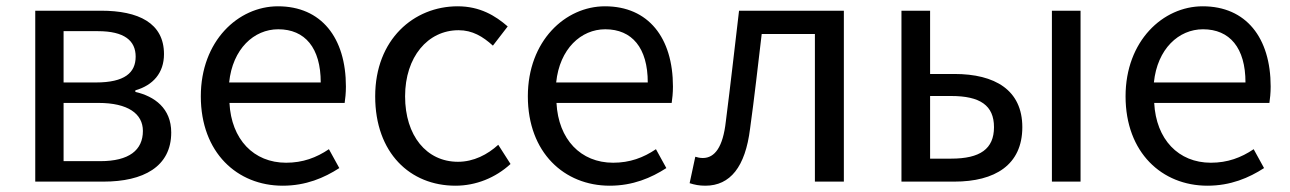

<svg xmlns="http://www.w3.org/2000/svg" viewBox="-20 -577 4099 610"><path d="M92 0H309C435 0 524 -47 524 -156C524 -233 471 -271 410 -285V-290C466 -306 501 -345 501 -405C501 -504 420 -543 301 -543H92ZM182 -315V-478H291C375 -478 411 -448 411 -397C411 -346 376 -315 285 -315ZM182 -65V-250H293C386 -250 434 -216 434 -161C434 -100 390 -65 299 -65Z M878 13C952 13 1010 -12 1058 -43L1025 -103C985 -76 942 -60 889 -60C786 -60 715 -134 709 -250H1075C1077 -263 1079 -282 1079 -302C1079 -457 1001 -557 863 -557C737 -557 618 -447 618 -271C618 -92 734 13 878 13ZM708 -315C719 -422 787 -484 864 -484C949 -484 999 -425 999 -315Z M1427 13C1492 13 1554 -12 1602 -56L1563 -117C1529 -86 1485 -63 1435 -63C1335 -63 1267 -146 1267 -271C1267 -396 1339 -481 1437 -481C1481 -481 1514 -461 1546 -432L1593 -493C1554 -527 1505 -557 1434 -557C1295 -557 1172 -452 1172 -271C1172 -91 1283 13 1427 13Z M1917 13C1991 13 2049 -12 2097 -43L2064 -103C2024 -76 1981 -60 1928 -60C1825 -60 1754 -134 1748 -250H2114C2116 -263 2118 -282 2118 -302C2118 -457 2040 -557 1902 -557C1776 -557 1657 -447 1657 -271C1657 -92 1773 13 1917 13ZM1747 -315C1758 -422 1826 -484 1903 -484C1988 -484 2038 -425 2038 -315Z M2221 13C2300 13 2348 -47 2363 -168C2377 -268 2388 -369 2400 -469H2569V0H2661V-543H2328C2314 -425 2301 -308 2286 -191C2277 -110 2251 -75 2213 -75C2203 -75 2196 -77 2189 -79L2171 5C2187 10 2201 13 2221 13Z M2844 0H3012C3141 0 3228 -53 3228 -173C3228 -291 3141 -342 3012 -342H2935V-543H2844ZM2935 -73V-272H3002C3094 -272 3138 -242 3138 -173C3138 -104 3094 -73 3002 -73ZM3322 0H3413V-543H3322Z M3816 13C3890 13 3948 -12 3996 -43L3963 -103C3923 -76 3880 -60 3827 -60C3724 -60 3653 -134 3647 -250H4013C4015 -263 4017 -282 4017 -302C4017 -457 3939 -557 3801 -557C3675 -557 3556 -447 3556 -271C3556 -92 3672 13 3816 13ZM3646 -315C3657 -422 3725 -484 3802 -484C3887 -484 3937 -425 3937 -315Z"/></svg>

Font: Noto Sans Japanese Regular
Style: Regular
Weight: 400
Designer: Ryoko NISHIZUKA (kana & ideographs); Paul D. Hunt (Latin, Greek & Cyrillic); Wenlong ZHANG (bopomofo); Sandoll Communica
Foundry: Adobe Systems Incorporated
Version: Version 1.000;PS 1;hotconv 1.0.78;makeotf.lib2.5.61930